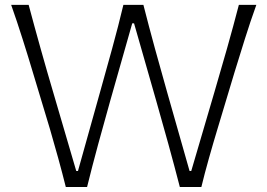

<svg xmlns="http://www.w3.org/2000/svg" viewBox="-20 -752 1074 772"><path d="M244.6 0Q231 -54.7 213.9 -116.7Q196.8 -178.7 181.2 -231.9L112.3 -460.4Q94.2 -521.5 71 -594.5Q47.9 -667.5 24.9 -732.4H95.2Q117.7 -647.9 143.8 -554.9Q169.9 -461.9 194.8 -377.9L286.6 -64.5H293.5L382.3 -381.8Q405.3 -463.4 430.9 -556.6Q456.5 -649.9 476.1 -732.4H556.6Q578.1 -647.9 603 -556.9Q627.9 -465.8 652.3 -380.4L742.2 -64.5H749L842.3 -382.3Q866.7 -464.8 892.8 -557.1Q918.9 -649.4 940.4 -732.4H1010.7Q986.8 -666 964.4 -594.7Q941.9 -523.4 923.3 -462.4L854 -231.9Q837.4 -177.2 819.8 -114.7Q802.2 -52.2 789.6 0H703.1Q682.1 -81.5 656.7 -173.8Q631.3 -266.1 608.4 -345.7L519 -658.2H511.7L422.9 -345.7Q399.9 -264.6 375 -172.9Q350.1 -81.1 330.1 0Z"/></svg>

Font: Pinar-DS2-FD Light
Style: Regular
Weight: 300
Designer: Amin Abedi
Version: Version 2.000